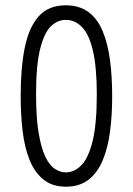

<svg xmlns="http://www.w3.org/2000/svg" viewBox="-20 -692 501 724"><path d="M229 12Q176 12 142.5 -16Q109 -44 90.5 -91.5Q72 -139 65 -200.5Q58 -262 58 -330Q58 -437 73.5 -513Q89 -589 126 -630.5Q163 -672 228 -672Q279 -672 313 -647Q347 -622 366.5 -576Q386 -530 394.5 -467.5Q403 -405 403 -328Q403 -258 395 -196.5Q387 -135 367.5 -88Q348 -41 314 -14.5Q280 12 229 12ZM228 -42Q260 -42 286.5 -68.5Q313 -95 329 -159Q345 -223 345 -336Q345 -436 331 -498Q317 -560 290.5 -588.5Q264 -617 228 -617Q197 -617 172 -593Q147 -569 131.5 -508Q116 -447 116 -336Q116 -249 125.5 -192Q135 -135 150.5 -102Q166 -69 186.5 -55.5Q207 -42 228 -42Z"/></svg>

Font: Bricolage Grotesque 24pt Condensed ExtraLight
Style: Regular
Weight: 250
Width: 3
Designer: Mathieu Triay
Foundry: Atelier Triay
Version: Version 1.001;gftools[0.9.33.dev8+g029e19f]